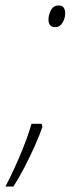

<svg xmlns="http://www.w3.org/2000/svg" viewBox="-66 -553 268 701"><path d="M136 -454Q111 -454 111 -481Q111 -499 120 -516Q129 -533 148 -533Q172 -533 172 -504Q172 -487 162.5 -470.5Q153 -454 136 -454ZM-46 128Q-18 74 8 12.5Q34 -49 49 -101H86L89 -90Q78 -58 60.5 -19Q43 20 23 58.5Q3 97 -17 128Z"/></svg>

Font: Noto Sans Condensed ExtraLight
Style: Italic
Weight: 200
Width: 3
Italic angle: -12°
Designer: Monotype Design Team
Foundry: Monotype Imaging Inc.
Version: Version 2.013; ttfautohint (v1.8.4.7-5d5b)